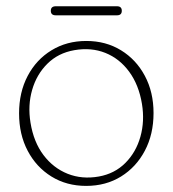

<svg xmlns="http://www.w3.org/2000/svg" viewBox="-20 -584 552 614"><path d="M256 -453Q318.5 -453 367 -423.2Q415.5 -393.5 443.2 -341.5Q471 -289.5 471 -222.5Q471 -154.5 443.2 -102Q415.5 -49.5 367 -19.5Q318.5 10.5 255.5 10.5Q193 10.5 144.5 -19.5Q96 -49.5 68.5 -101.8Q41 -154 41 -221.5Q41 -289 68.5 -341.2Q96 -393.5 144.8 -423.2Q193.5 -453 256 -453ZM296 -19.5Q346.5 -28.5 380.8 -62.8Q415 -97 429 -146.8Q443 -196.5 434 -251.5Q424 -312.5 393.2 -354.5Q362.5 -396.5 317 -414.8Q271.5 -433 217.5 -423.5Q166 -414.5 131.5 -380.2Q97 -346 82.8 -296.5Q68.5 -247 77.5 -192Q87.5 -130 119 -88.2Q150.5 -46.5 196.5 -28.2Q242.5 -10 296 -19.5ZM142.5 -549.5Q142.5 -564 158.5 -564H354Q369.5 -564 369.5 -549.5Q369.5 -535 354 -535H158.5Q142.5 -535 142.5 -549.5Z"/></svg>

Font: Fraunces 72pt S100 Thin
Style: Regular
Weight: 100
Version: Version 1.000; ttfautohint (v1.8.3)